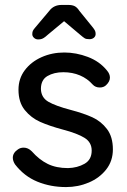

<svg xmlns="http://www.w3.org/2000/svg" viewBox="-20 -749 517 779"><path d="M32 -109Q32 -129 53 -143Q63 -150 76 -150Q94 -150 109 -135Q139 -101 173.5 -84Q208 -67 256 -67Q294 -68 323 -84.5Q352 -101 352 -138Q352 -172 322.5 -190Q293 -208 236 -223Q180 -238 143 -254.5Q106 -271 80.5 -302.5Q55 -334 55 -385Q55 -430 80.5 -464Q106 -498 148.5 -517Q191 -536 241 -536Q289 -536 336.5 -518Q384 -500 414 -463Q426 -449 426 -434Q426 -418 410 -403Q400 -394 385 -394Q367 -394 356 -406Q335 -430 304.5 -443Q274 -456 237 -456Q199 -456 172.5 -440.5Q146 -425 146 -388Q147 -353 176.5 -336Q206 -319 267 -303Q320 -289 355 -273Q390 -257 414 -225.5Q438 -194 438 -143Q438 -96 411 -61.5Q384 -27 340.5 -8.5Q297 10 248 10Q185 10 131.5 -12Q78 -34 41 -82Q32 -96 32 -109ZM368 -611Q368 -602 361 -596Q354 -590 343 -590Q330 -590 324 -593.5Q318 -597 304 -609L240 -663L175 -609Q172 -606 164.5 -600Q157 -594 150.5 -591.5Q144 -589 135 -589Q125 -589 118 -595.5Q111 -602 111 -610Q111 -618 113 -623Q115 -628 121 -635L180 -705Q198 -729 230 -729H257Q273 -729 283 -724Q293 -719 302 -705L358 -636Q364 -628 366 -623Q368 -618 368 -611Z"/></svg>

Font: Quicksand Medium
Style: Regular
Weight: 500
Designer: Andrew Paglinawan
Foundry: Andrew Paglinawan
Version: Version 3.000